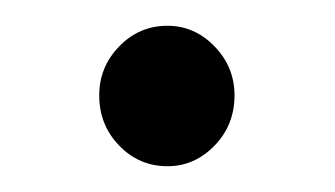

<svg xmlns="http://www.w3.org/2000/svg" viewBox="-20 -121 260 149"><path d="M110 -101Q131 -101 146.5 -85Q162 -69 162 -47Q162 -24 146.5 -8Q131 8 110 8Q88 8 72.5 -8Q57 -24 57 -47Q57 -69 72.5 -85Q88 -101 110 -101Z"/></svg>

Font: Red Hat Text
Style: Regular
Weight: 400
Designer: Pentagram / MCKL
Foundry: Pentagram / MCKL
Version: Version 1.005; Red Hat Text